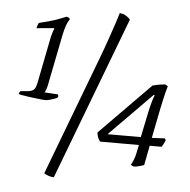

<svg xmlns="http://www.w3.org/2000/svg" viewBox="-57 -807 946 956"><g transform="rotate(5 416.0 -329.5)"><path d="M170 -287Q165 -287 152 -288.5Q139 -290 121.5 -292Q104 -294 86.5 -296.5Q69 -299 55 -301.5Q41 -304 36 -306Q38 -313 40.5 -316Q43 -319 45 -321L83 -324Q97 -326 105.5 -331Q114 -336 118.5 -346.5Q123 -357 126 -373L171 -601Q175 -618 179 -630Q183 -642 185 -646V-648L96 -640Q98 -647 100.5 -655Q103 -663 106 -667Q134 -674 156 -680Q178 -686 198.5 -693.5Q219 -701 241 -710Q249 -708 253 -705.5Q257 -703 258 -699Q247 -683 240.5 -663.5Q234 -644 228 -615L177 -359Q174 -346 170.5 -337Q167 -328 164 -325L231 -321Q233 -319 233.5 -315Q234 -311 233 -307Q228 -302 215.5 -297.5Q203 -293 190.5 -290Q178 -287 170 -287ZM247 92Q236 92 221.5 87.5Q207 83 198 76L421 -513Q444 -574 460 -620.5Q476 -667 487 -700Q498 -733 503 -751Q522 -749 535.5 -740.5Q549 -732 556 -723ZM638 4Q637 4 632 1.5Q627 -1 624 -4Q630 -14 636.5 -29.5Q643 -45 647 -66L655 -105H461Q453 -116 449.5 -125Q446 -134 444 -149L697 -406Q705 -408 714 -410Q723 -412 734.5 -414Q746 -416 760 -417L773 -409Q769 -397 764.5 -379Q760 -361 755.5 -340.5Q751 -320 746 -297L716 -146L781 -149L786 -140Q782 -130 778 -122Q774 -114 768 -106H709L690 -8Q680 -4 664.5 0Q649 4 638 4ZM495 -145H661L691 -289Q694 -303 700.5 -325.5Q707 -348 712 -358L707 -360Z"/></g></svg>

Font: Texturina 12pt Thin
Style: Italic
Weight: 250
Italic angle: -11°
Designer: Guillermo Torres Carreño
Foundry: Omnibus-Type
Version: Version 1.002